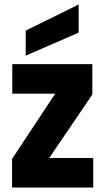

<svg xmlns="http://www.w3.org/2000/svg" viewBox="-20 -839 471 859"><path d="M393 -416V-552H35V-420H227L34 -128V0H397V-132H200ZM95 -590 332 -693V-819L95 -702Z"/></svg>

Font: Malmofest
Style: Bold
Weight: 700
Designer: Jonny Pinhorn (Poppins), Kolossal
Version: Version 1.004;Glyphs 3.1.2 (3151)